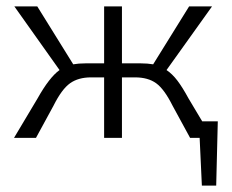

<svg xmlns="http://www.w3.org/2000/svg" viewBox="-20 -433 728 603"><path d="M664 -52 659 150H614L607 0H577L522 -101Q496 -153 470.5 -171.5Q445 -190 404 -190H363V0H307V-190H266Q226 -190 200 -171.5Q174 -153 148 -101L93 0H24L98 -124Q135 -190 167 -213L25 -413H97L210 -231Q227 -234 248 -234H307V-413H363V-234H423Q443 -234 461 -231L574 -413H646L503 -213Q521 -201 537 -180Q553 -159 572 -124L615 -52Z"/></svg>

Font: Ysabeau Infant Semilight
Style: Regular
Weight: 300
Designer: Christian Thalmann (Catharsis Fonts)
Version: Version 0.003